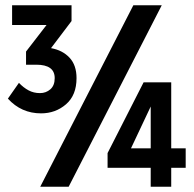

<svg xmlns="http://www.w3.org/2000/svg" viewBox="-20 -710 736 730"><path d="M10 -335 52 -395Q69 -377 88.5 -366.5Q108 -356 132 -356Q155 -356 171.5 -370.5Q188 -385 188 -413Q188 -464 118 -464H79V-514L157 -615H26V-690H252V-630L174 -527Q218 -519 244.5 -490.5Q271 -462 271 -413Q271 -348 231 -313.5Q191 -279 136 -279Q61 -279 10 -335ZM133 0 487 -690H595L241 0ZM389 -128 526 -397H631V-146H686V-72H631V0H553V-72H389ZM478 -146H553V-305Z"/></svg>

Font: Radio Canada Condensed Medium
Style: Regular
Weight: 500
Width: 3
Designer: Charles Daoud, Etienne Aubert Bonn, Alexandre Saumier Demers, Jacques Le Bailly
Foundry: Radio-Canada
Version: Version 2.104; ttfautohint (v1.8.4.7-5d5b);gftools[0.9.28.de